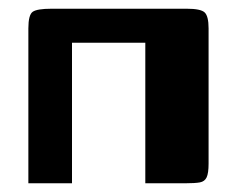

<svg xmlns="http://www.w3.org/2000/svg" viewBox="-20 -420 533 440"><path d="M145 -322V0H45V-355Q45 -386 55 -393Q65 -400 98 -400H408Q440 -400 449 -391.5Q458 -383 458 -355V-45Q458 -23 453.5 -13.5Q449 -4 438 -2Q427 0 405 0H313V-322Z"/></svg>

Font: r_Genos
Style: Bold
Weight: 700
Designer: Robert E. Leuschke
Foundry: Robert E. Leuschke
Version: Version 2.000;June 29, 2024;FontCreator 14.0.0.2814 32-bit